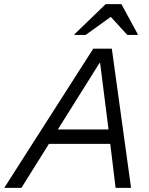

<svg xmlns="http://www.w3.org/2000/svg" viewBox="-78 -911 722 931"><path d="M-57.5 0 374.2 -675H464.2L557.5 0H482.5L456.7 -213.3H159.2L25.8 0ZM202.5 -283.3H448.3L407.5 -605H404.2ZM282.5 -741.7 283.3 -745 434.2 -890.8H510.8L590 -745L589.2 -741.7H539.2L459.2 -829.2L337.5 -741.7Z"/></svg>

Font: Funnel Sans Light
Style: Italic
Weight: 300
Italic angle: -14.036°
Designer: NORD ID, Kristian Moeller
Foundry: Dicotype
Version: Version 1.000